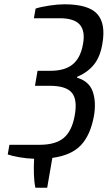

<svg xmlns="http://www.w3.org/2000/svg" viewBox="-20 -730 502 895"><path d="M145 145Q139 117 138 81Q137 45 139 10Q104 9 70 3Q36 -3 16 -10L24 -55H164Q239 -55 277 -87Q315 -119 328 -190Q342 -265 315 -297.5Q288 -330 213 -330H143L155 -400H215Q283 -400 319.5 -430.5Q356 -461 367 -525Q378 -585 352 -615Q326 -645 258 -645H138L146 -690Q170 -698 210 -704Q250 -710 280 -710Q393 -710 433.5 -664.5Q474 -619 457 -525Q447 -465 418 -429Q389 -393 340 -372L339 -368Q396 -351 412.5 -302.5Q429 -254 418 -190Q402 -101 357.5 -53.5Q313 -6 224 6L200 145Z"/></svg>

Font: Cuprum
Style: Italic
Weight: 400
Italic angle: -10°
Designer: Jovanny Lemonad
Foundry: Jovanny Lemonad
Version: Version 3.000